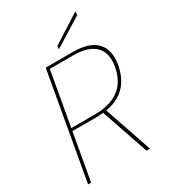

<svg xmlns="http://www.w3.org/2000/svg" viewBox="-215 -997 970 1099"><g transform="rotate(-30 270.5 -447.0)"><path d="M34 0 158 -700H333Q415 -700 460 -675Q505 -650 520 -606Q535 -562 525 -506Q514 -445 483.5 -401Q453 -357 399.5 -333Q346 -309 264 -309H109L54 0ZM420 0 310 -322H333L443 0ZM112 -327H269Q365 -327 426 -370Q487 -413 504 -506Q519 -593 473.5 -637.5Q428 -682 332 -682H175ZM276 -753 278 -774 466 -894 464 -870Z"/></g></svg>

Font: DM Sans 20pt Thin
Style: Italic
Weight: 250
Italic angle: -10°
Version: Version 4.004;gftools[0.9.30]